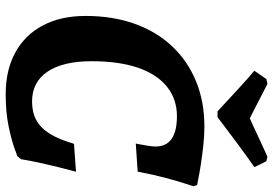

<svg xmlns="http://www.w3.org/2000/svg" viewBox="-156 -748 915 642"><g transform="rotate(90 301.0 -426.5)"><path d="M294.4 11.5Q214.1 11.5 155.4 -20.5Q96.6 -52.5 64.7 -112.5Q32.8 -172.5 32.8 -255.7Q32.8 -346 58.8 -419.1Q84.8 -492.3 133.7 -544.4Q182.6 -596.6 250.9 -624.8Q319.1 -653 403 -653Q433.5 -653 467.4 -649.2Q501.2 -645.5 531 -640.8Q560.8 -636.1 579.5 -632.3Q598.1 -628.6 598.1 -628.6L602.5 -616.3Q602.5 -616.3 594.3 -591.6Q586.1 -566.9 574.7 -524.4Q563.3 -482 553.4 -429.8L459.5 -423.5Q459.5 -423.5 462 -436.1Q464.4 -448.6 466.9 -464.4Q469.4 -480.2 469.4 -489.7Q469.4 -561.1 367.7 -561.1Q311.4 -561.1 269.9 -528.2Q228.4 -495.3 206.3 -431.8Q184.2 -368.3 184.2 -275.7Q184.2 -180.4 219 -128.5Q253.7 -76.7 319.3 -76.7Q354.7 -76.7 381 -90.8Q407.2 -104.9 426.5 -135.7Q445.8 -166.5 460.3 -216.9L553.7 -223.6Q553.7 -223.6 549.2 -206.5Q544.6 -189.5 537.8 -162.1Q531 -134.8 523.9 -102.5Q516.9 -70.2 511.8 -39.7L501.7 -27.5Q501.7 -27.5 475 -17.8Q448.3 -8 401.5 1.8Q354.6 11.5 294.4 11.5ZM538.5 -820Q526.3 -811.8 505.7 -797Q485 -782.2 461.9 -765Q438.8 -747.8 418.1 -732.2Q397.5 -716.5 384.3 -706.7Q371.1 -696.8 371.1 -696.8H351.8Q351.8 -696.8 341.1 -706.7Q330.5 -716.5 313.6 -732.2Q296.7 -747.8 278.1 -765Q259.4 -782.2 242.7 -797Q225.9 -811.8 216 -820L243.7 -860L260 -863.7Q266.8 -860.5 283.7 -851.6Q300.7 -842.8 319.9 -833Q339.2 -823.2 354.8 -815Q370.4 -806.8 374.9 -805Q378.9 -806.3 391.2 -811.9Q403.5 -817.5 420 -825.3Q436.5 -833 453.5 -840.9Q470.4 -848.9 484 -854.9Q497.6 -861 503.9 -863.7L518.8 -860Z"/></g></svg>

Font: Alegreya
Style: Italic
Weight: 400
Italic angle: -7°
Designer: Juan Pablo del Peral
Foundry: Huerta Tipografica
Version: Version 2.009